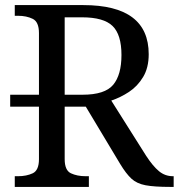

<svg xmlns="http://www.w3.org/2000/svg" viewBox="-20 -734 702 754"><path d="M38 0V-42H51Q84 -42 108.5 -53.5Q133 -65 133 -109V-315H20V-362H133V-604Q133 -648 108.5 -660Q84 -672 51 -672H38V-714H307Q564 -714 564 -521Q564 -468 542 -431.5Q520 -395 486.5 -373Q453 -351 417 -339L554 -122Q580 -82 604 -62Q628 -42 659 -42H662V0H648Q586 0 551.5 -6.5Q517 -13 496 -32.5Q475 -52 452 -90L317 -315H234V-109Q234 -65 258.5 -53.5Q283 -42 316 -42H329V0ZM304 -362Q392 -362 424.5 -401Q457 -440 457 -518Q457 -598 422 -632Q387 -666 302 -666H234V-362Z"/></svg>

Font: NotoSerif-Regular
Style: Regular
Weight: 400
Designer: Monotype Design Team
Foundry: Monotype Imaging Inc.
Version: Version 2.007; ttfautohint (v1.8) -l 8 -r 50 -G 200 -x 14 -D